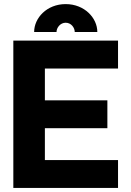

<svg xmlns="http://www.w3.org/2000/svg" viewBox="-20 -922 645 942"><path d="M302.2 -901.9C209.5 -901.9 147.5 -833.5 147.5 -765.1H257.3C257.3 -785.6 275.4 -810.5 302.2 -810.5C329.6 -810.5 346.7 -785.6 346.7 -765.1H457.5C457.5 -833.5 395 -901.9 302.2 -901.9ZM506.8 -429.7H200.2V-585.9H559.1V-722.7H45.4V0H559.1V-136.7H200.2V-293H506.8Z"/></svg>

Font: Giphurs ExtraBold
Style: Regular
Weight: 800
Version: Version 1.000